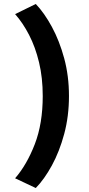

<svg xmlns="http://www.w3.org/2000/svg" viewBox="-20 -779 447 966"><path d="M327 -296Q327 -194 303 -105Q279 -16 241 53.5Q203 123 160 167L56 118Q115 50 155 -53.5Q195 -157 195 -296Q195 -388 176.5 -465Q158 -542 126.5 -603Q95 -664 56 -708L160 -759Q203 -714 241 -644Q279 -574 303 -485.5Q327 -397 327 -296Z"/></svg>

Font: Reem Kufi Fun SemiBold
Style: Regular
Weight: 600
Designer: Khaled Hosny
Version: Version 1.005